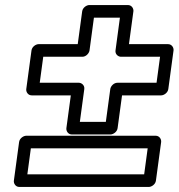

<svg xmlns="http://www.w3.org/2000/svg" viewBox="-20 -716 708 761"><path d="M399.5 -233H296.5L314.1 -363C316.1 -378.1 303.2 -388 292.5 -388H137.5L151.4 -491H306.4C321.5 -491 333.3 -505.3 334.8 -516L352.3 -646H455.3L437.8 -516C435.7 -500.9 448.7 -491 459.4 -491H614.4L600.5 -388H445.5C430.3 -388 418.5 -373.7 417.1 -363ZM417.7 -183C428.5 -183 444.1 -192.9 446.1 -208L463.7 -338H618.7C629.4 -338 645 -347.9 647.1 -363L667.8 -516C669.2 -526.7 661.3 -541 646.1 -541H491.1L508.7 -671C510.2 -681.7 502.2 -696 487.1 -696H334.1C323.4 -696 307.8 -686.1 305.7 -671L288.1 -541H133.1C122.4 -541 106.8 -531.1 104.8 -516L84.1 -363C82.6 -352.3 90.6 -338 105.7 -338H260.7L243.1 -208C241.7 -197.3 249.6 -183 264.7 -183ZM102.3 -128H565.3L551.4 -25H88.4ZM84.1 -178C73.3 -178 57.7 -168.1 55.7 -153L35 0C33.5 10.7 41.5 25 56.6 25H569.6C580.3 25 596 15.1 598 0L618.7 -153C620.1 -163.7 612.2 -178 597.1 -178Z"/></svg>

Font: Hussar Techniczny
Style: Bold 
Weight: 700
Foundry: Cannot Into Space Fonts
Version: Version 0.77